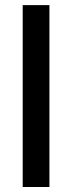

<svg xmlns="http://www.w3.org/2000/svg" viewBox="-20 -748 288 768"><path d="M177.7 -727.5V0H70.8V-727.5Z"/></svg>

Font: Inter 16pt Medium
Style: Regular
Weight: 500
Version: Version 4.001;git-66647c0bb